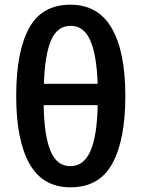

<svg xmlns="http://www.w3.org/2000/svg" viewBox="-20 -788 603 818"><path d="M280 10Q162 10 105.5 -90.5Q49 -191 49 -379Q49 -567 103.5 -667.5Q158 -768 280 -768Q398 -768 456 -668Q514 -568 514 -379Q514 -192 458.5 -91Q403 10 280 10ZM396 -431Q392 -554 364.5 -616Q337 -678 281 -678Q224 -678 197.5 -616Q171 -554 167 -431ZM280 -80Q337 -80 365.5 -145Q394 -210 396 -340H166Q168 -211 195 -145.5Q222 -80 280 -80Z"/></svg>

Font: Noto Sans Mono SemiCondensed SemiBold
Style: Regular
Weight: 600
Width: 4
Designer: Monotype Design Team
Foundry: Monotype Imaging Inc.
Version: Version 2.014; ttfautohint (v1.8.4.7-5d5b)